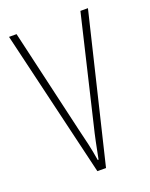

<svg xmlns="http://www.w3.org/2000/svg" viewBox="-107 -587 507 647"><g transform="rotate(-20 146.5 -263.5)"><path d="M130 0 5 -527H32L119 -152Q126 -124 132.5 -95.5Q139 -67 144 -35H147Q153 -66 159 -95Q165 -124 172 -152L261 -527H288L161 0Z"/></g></svg>

Font: Noto Sans Hebrew ExtraCondensed Thin
Style: Regular
Weight: 100
Width: 2
Designer: Monotype Design Team
Foundry: Monotype Imaging Inc.
Version: Version 2.004; ttfautohint (v1.8.4.7-5d5b)